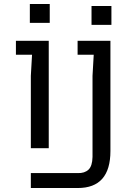

<svg xmlns="http://www.w3.org/2000/svg" viewBox="-20 -745 640 965"><path d="M135 -364 141 -469V-470H60V-540H225V0H135ZM130 -725H230V-630H130ZM135 125H371Q405 126 424.5 108Q444 90 445 44V-364L451 -469V-470H370V-540H535V14Q535 200 371 200H135ZM440 -715H540V-620H440Z"/></svg>

Font: Sligoil Micro
Style: Regular
Weight: 400
Designer: Ariel Martín Pérez
Foundry: Igor Stepanchenko
Version: Version 1.001